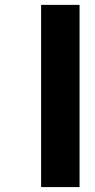

<svg xmlns="http://www.w3.org/2000/svg" viewBox="-20 -760 384 780"><path d="M303.2 -740.2V0H147V-740.2Z"/></svg>

Font: PoppinsZ
Style: Bold
Weight: 700
Designer: Ninad Kale (Devanagari), Jonny Pinhorn (Latin)
Foundry: Indian Type Foundry
Version: Version 3.002;FEAKit 1.0